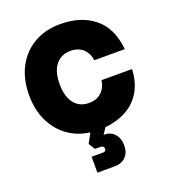

<svg xmlns="http://www.w3.org/2000/svg" viewBox="-159 -777 1014 1138"><g transform="rotate(-20 348.0 -208.5)"><path d="M35 -327Q35 -427 74.5 -502Q114 -577 185.2 -618.5Q256.5 -660 352 -660Q481.5 -660 564.8 -593.2Q648 -526.5 661.5 -389.5H469Q463.5 -434.5 433.8 -462.2Q404 -490 354.5 -490Q294.5 -490 261 -447.2Q227.5 -404.5 227.5 -327Q227.5 -248 261 -205Q294.5 -162 354.5 -162Q404 -162 433.5 -190.5Q463 -219 469 -264H661.5Q657.5 -179.5 622.2 -121.8Q587 -64 528.2 -32.5Q469.5 -1 395.5 6L369.5 45H374.5Q414.5 45 439 73Q463.5 101 463.5 145.5Q463.5 190 437.5 216.5Q411.5 243 367 243H258.5V142.5H329.5Q350 142.5 350 126Q350 105.5 324 105.5H292.5L268 65.5L301 4.5Q220.5 -6.5 160.8 -50.5Q101 -94.5 68 -165.2Q35 -236 35 -327Z"/></g></svg>

Font: Overused Grotesk Black
Style: Regular
Weight: 900
Version: Version 0.004